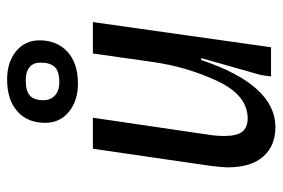

<svg xmlns="http://www.w3.org/2000/svg" viewBox="-144 -618 775 526"><g transform="rotate(-90 243.0 -355.5)"><path d="M376 0H296L300 -28L346 -190L344 -192L341 -191Q273 12 157 12Q106 12 76.5 -21.5Q47 -55 47 -119Q47 -131 51 -165L98 -488H183L137 -175Q133 -151 133 -128Q133 -93 145 -78.5Q157 -64 181 -64Q245 -64 284 -148Q323 -232 336 -326L359 -488H445ZM395 -634Q395 -587 364 -558Q333 -529 276 -529Q230 -529 199.5 -553.5Q169 -578 169 -619Q169 -667 200.5 -695Q232 -723 288 -723Q335 -723 365 -698.5Q395 -674 395 -634ZM231 -623Q231 -604 244 -592Q257 -580 280 -580Q310 -580 322 -592.5Q334 -605 334 -632Q334 -651 321.5 -661.5Q309 -672 286 -672Q256 -672 243.5 -660.5Q231 -649 231 -623Z"/></g></svg>

Font: Ropa Sans
Style: Italic
Weight: 400
Version: Version 1.100